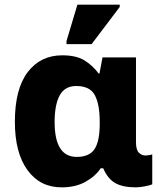

<svg xmlns="http://www.w3.org/2000/svg" viewBox="-20 -796 706 826"><path d="M245 10Q152 10 98 -64.5Q44 -139 44 -272Q44 -413 99 -485.5Q154 -558 248 -558Q309 -558 344.5 -535.5Q380 -513 404 -480H408L421 -549H565V-185Q565 -151 577.5 -139Q590 -127 606 -127Q612 -127 621.5 -128.5Q631 -130 635 -132V-3Q627 1 603.5 5.5Q580 10 564 10Q509 10 476.5 -8Q444 -26 424 -72H413Q391 -38 348 -14Q305 10 245 10ZM310 -121Q365 -121 387 -155Q409 -189 409 -263V-273Q409 -347 388 -386.5Q367 -426 308 -426Q259 -426 237 -386Q215 -346 215 -271Q215 -121 310 -121ZM266 -606V-619L313 -776H495V-766L374 -606Z"/></svg>

Font: Noto Sans ExtraBold
Style: Regular
Weight: 800
Designer: Monotype Design Team
Foundry: Monotype Imaging Inc.
Version: Version 2.007